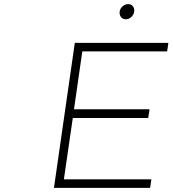

<svg xmlns="http://www.w3.org/2000/svg" viewBox="-20 -906 832 926"><path d="M240.2 0 340.8 -699.2H792L786.1 -658.2H377L336.9 -378.9H701.2L694.8 -336.9H331.1L288.1 -41H710L704.1 0ZM557.1 -850.1Q559.1 -864.7 571.3 -875.5Q583.5 -886.2 598.1 -886.2Q612.3 -886.2 620.8 -875.7Q629.4 -865.2 627 -850.1Q625 -834.5 613 -823.7Q601.1 -813 586.9 -813Q572.3 -813 563.7 -823.7Q555.2 -834.5 557.1 -850.1Z"/></svg>

Font: Trueno UltraLight
Style: Italic
Weight: 250
Designer: Julieta Ulanovsky
Foundry: Julieta Ulanovsky
Version: Version 3.001b | FøM Fix